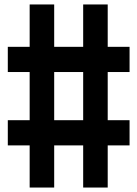

<svg xmlns="http://www.w3.org/2000/svg" viewBox="-20 -771 616 861"><path d="M113 70H223V-119H353V70H463V-119H561V-232H463V-448H561V-561H463V-751H353V-561H223V-751H113V-561H15V-448H113V-232H15V-119H113ZM353 -232H223V-448H353Z"/></svg>

Font: Iosevka Sparkle Extrabold
Style: Regular
Weight: 800
Designer: Belleve Invis
Foundry: Belleve Invis
Version: Version 4.5.0; ttfautohint (v1.8.3)